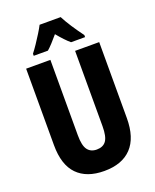

<svg xmlns="http://www.w3.org/2000/svg" viewBox="-169 -1025 912 1131"><g transform="rotate(-20 287.0 -460.0)"><path d="M516 -238Q516 -115 457 -52.5Q398 10 286 10Q176 10 117 -50.5Q58 -111 58 -235V-714H210V-241Q210 -177 229.5 -150.5Q249 -124 287 -124Q327 -124 346 -150.5Q365 -177 365 -242V-714H516ZM353 -930Q370 -897 394.5 -859.5Q419 -822 448 -783V-770H360Q329 -796 287 -847Q266 -822 247.5 -802Q229 -782 215 -770H126V-783Q141 -802 159.5 -829.5Q178 -857 195 -884.5Q212 -912 221 -930Z"/></g></svg>

Font: Noto Sans Ethiopic ExtraCondensed ExtraBold
Style: Regular
Weight: 800
Width: 2
Designer: Monotype Design Team
Foundry: Monotype Imaging Inc.
Version: Version 2.102; ttfautohint (v1.8.4.7-5d5b)